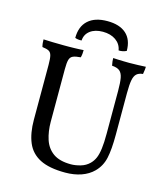

<svg xmlns="http://www.w3.org/2000/svg" viewBox="-127 -967 928 1073"><g transform="rotate(15 337.5 -430.5)"><path d="M570 -269Q570 -183 559 -133Q548 -83 513 -48Q485 -20 443.5 -5.5Q402 9 351 9Q258 9 204.5 -18.5Q151 -46 128.5 -100Q106 -154 106 -231V-549Q106 -585 101.5 -602.5Q97 -620 84.5 -626.5Q72 -633 47 -636Q44 -647 43 -658Q42 -669 42 -679Q62 -678 94.5 -677Q127 -676 158 -676Q173 -676 189 -676Q205 -676 220 -676.5Q235 -677 249 -677.5Q263 -678 274 -679Q274 -669 273 -658Q272 -647 269 -636Q240 -634 225 -627.5Q210 -621 205 -603.5Q200 -586 200 -549V-245Q200 -189 215 -143Q230 -97 267 -70.5Q304 -44 370 -44Q395 -44 425 -52.5Q455 -61 476 -82Q492 -98 501 -119Q510 -140 514.5 -174Q519 -208 519 -261V-509Q519 -557 514 -583.5Q509 -610 494.5 -622Q480 -634 450 -636Q447 -651 446 -660Q445 -669 445 -679Q457 -678 473 -677.5Q489 -677 506.5 -676.5Q524 -676 539 -676Q562 -676 588.5 -677Q615 -678 634 -679Q634 -672 633 -662.5Q632 -653 629 -636Q606 -634 593 -622.5Q580 -611 575 -584.5Q570 -558 570 -509ZM211 -733Q211 -799 250 -834.5Q289 -870 361 -870Q432 -870 470 -836Q508 -802 508 -737Q498 -732 486 -729.5Q474 -727 463 -728Q457 -764 427 -785Q397 -806 352 -806Q307 -806 279 -785Q251 -764 249 -728Q238 -727 228 -728.5Q218 -730 211 -733Z"/></g></svg>

Font: Vollkorn
Style: Regular
Weight: 400
Designer: Friedrich Althausen
Foundry: Friedrich Althausen
Version: Version 5.001